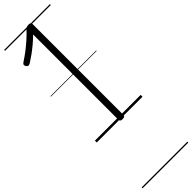

<svg xmlns="http://www.w3.org/2000/svg" viewBox="-491 -998 1481 1481"><g transform="rotate(-45 249.5 -257.5)"><path d="M269 14Q255 14 248.5 9Q242 4 242 -5V-936Q215 -909 184.5 -883.5Q154 -858 125 -837Q96 -816 69 -799Q58 -792 48.5 -791.5Q39 -791 31 -803Q23 -816 25.5 -823.5Q28 -831 40 -839Q71 -859 103.5 -883.5Q136 -908 169.5 -937.5Q203 -967 236 -1002Q241 -1007 245 -1009.5Q249 -1012 255 -1013.5Q261 -1015 271 -1015Q285 -1015 290.5 -1010Q296 -1005 296 -996V-5Q296 4 290 9Q284 14 269 14ZM0 490H499V500H0ZM0 -20H499V0H0ZM0 -505H499V-500H0ZM0 -1010H499V-1000H0Z"/></g></svg>

Font: Playwrite ES Deco Guides
Style: Regular
Weight: 400
Designer: Veronika Burian, José Scaglione
Foundry: TypeTogether
Version: Version 1.003